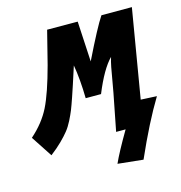

<svg xmlns="http://www.w3.org/2000/svg" viewBox="-160 -587 775 821"><g transform="rotate(-15 227.5 -177.0)"><path d="M121.1 -498.5 256.3 -498 266.1 -319.3Q332.5 -455.1 361.3 -498H496.1L430.2 -106L501 -102.5Q440.9 -3.4 375.5 145L263.2 133.3Q284.2 86.4 335 0H293L325.2 -164.6Q329.1 -184.1 334.5 -216.8Q339.8 -249.5 344.5 -273.2Q349.1 -296.9 355 -315.4Q314 -274.4 272.5 -172.9H204.6Q203.1 -257.8 191.9 -321.3Q162.1 -228 149.4 -191.9Q137.7 -157.7 130.4 -139.4Q123 -121.1 111.1 -97.4Q99.1 -73.7 85.4 -56.6Q71.8 -39.6 50.8 -18.8Q29.8 2 0 24.9L-61.5 -68.8Q-5.4 -118.2 23.7 -176.5Q52.7 -234.9 84 -351.6Z"/></g></svg>

Font: Fantasque Sans Mono
Style: Bold Italic
Weight: 700
Italic angle: -11°
Monospace: yes
Designer: Jany Belluz
Version: Version 1.7.1